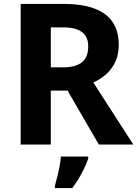

<svg xmlns="http://www.w3.org/2000/svg" viewBox="-20 -734 697 975"><path d="M304 -714Q398 -714 460 -690.5Q522 -667 552.5 -621Q583 -575 583 -506Q583 -458 566 -421Q549 -384 520 -358Q491 -332 454 -315L657 0H482L323 -274H238V0H85V-714ZM301 -595H238V-392H301Q362 -392 395 -417Q428 -442 428 -499Q428 -531 414.5 -552Q401 -573 373 -584Q345 -595 301 -595ZM428 71Q420 95 408 120Q396 145 381 170.5Q366 196 347 221H259V208Q265 188 271.5 161.5Q278 135 283 108Q288 81 289 61H428Z"/></svg>

Font: Noto Sans Cherokee
Style: Regular
Weight: 400
Designer: Monotype Design Team
Foundry: Monotype Imaging Inc.
Version: Version 2.001